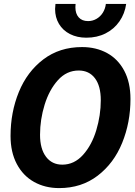

<svg xmlns="http://www.w3.org/2000/svg" viewBox="-20 -951 690 983"><path d="M34 -255Q34 -376 76.5 -480Q119 -584 202 -647Q285 -710 400 -710Q472 -710 528 -679.5Q584 -649 616 -589Q648 -529 648 -444Q648 -324 605.5 -219.5Q563 -115 480 -51.5Q397 12 283 12Q211 12 154.5 -19.5Q98 -51 66 -111.5Q34 -172 34 -255ZM299 -108Q360 -108 405 -158Q450 -208 473 -284.5Q496 -361 496 -438Q496 -511 466 -550.5Q436 -590 383 -590Q321 -590 276.5 -540.5Q232 -491 208.5 -415Q185 -339 185 -261Q185 -189 215.5 -148.5Q246 -108 299 -108ZM262 -905Q262 -913 264 -931H367Q366 -925 366 -914Q366 -881 383 -862Q400 -843 431 -843Q454 -843 474 -854.5Q494 -866 506.5 -886Q519 -906 522 -931H626Q619 -881 591.5 -841.5Q564 -802 520.5 -780Q477 -758 422 -758Q375 -758 338.5 -776.5Q302 -795 282 -828.5Q262 -862 262 -905Z"/></svg>

Font: Azeret Mono SemiBold
Style: Italic
Weight: 600
Italic angle: -12°
Designer: Martin Vácha
Foundry: Displaay
Version: Version 1.000; Glyphs 3.0.3, build 3074